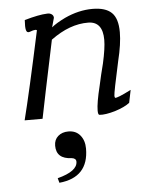

<svg xmlns="http://www.w3.org/2000/svg" viewBox="-49 -444 579 736"><g transform="rotate(-5 240.5 -76.5)"><path d="M453 -81 443 -32Q424 -17 386 -5Q348 6 326 4Q320 4 320 -13Q320 -42 336 -107Q339 -121 345.5 -149Q352 -177 356 -191Q369 -249 369 -281Q369 -351 314 -352Q242 -353 169 -299Q120 -66 107 0H38Q64 -102 115 -340Q113 -342 109 -342Q102 -342 86 -336Q76 -333 73 -344.5Q70 -356 72 -383Q128 -399 159 -400Q169 -401 176.5 -396Q184 -391 184 -382L174 -346Q192 -361 227 -378Q281 -403 334 -403Q384 -403 407.5 -380.5Q431 -358 431 -305Q431 -260 415 -195Q389 -77 389 -64Q389 -58 391 -56Q398 -53 453 -81ZM150 250 145 232Q222 212 222 175Q222 162 205 160Q146 158 146 107Q146 84 161.5 70.5Q177 57 201 57Q230 57 246.5 77Q263 97 263 128Q263 239 150 250Z"/></g></svg>

Font: GFS Neohellenic Rg
Style: Italic
Weight: 400
Italic angle: -12°
Designer: Takis Katsoulidis and George D. Matthiopoulos
Foundry: Takis Katsoulidis and George D. Matthiopoulos
Version: Version 1.0